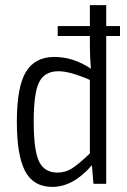

<svg xmlns="http://www.w3.org/2000/svg" viewBox="-20 -720 496 752"><path d="M450 -579H396V0H346L340 -73Q267 12 185 12Q111 12 78.5 -49.5Q46 -111 46 -243Q46 -380 81.5 -438.5Q117 -497 193 -497Q267 -497 336 -451Q332 -494 332 -545V-579H206V-618H332V-700H396V-618H450ZM205 -44Q236 -44 262 -60.5Q288 -77 332 -119V-407Q254 -441 209 -441Q155 -441 133.5 -398.5Q112 -356 112 -244Q112 -131 133 -87.5Q154 -44 205 -44Z"/></svg>

Font: exo2condensed_l
Style: Regular
Weight: 300
Width: 3
Designer: Natanael Gama
Version: Version 1.001;PS 001.001;hotconv 1.0.70;makeotf.lib2.5.58329